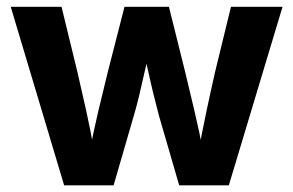

<svg xmlns="http://www.w3.org/2000/svg" viewBox="-20 -556 879 576"><path d="M172.4 0 12.2 -535.6H164.6L211.9 -341.3Q224.6 -286.6 238.5 -224.4Q252.4 -162.1 264.6 -91.3H247.1Q260.3 -161.1 275.1 -223.6Q290 -286.1 303.7 -341.3L353.5 -535.6H486.8L535.2 -341.3Q548.3 -286.1 563.2 -223.9Q578.1 -161.6 591.3 -91.3H573.7Q586.4 -161.1 599.6 -223.4Q612.8 -285.6 625.5 -341.3L672.9 -535.6H827.6L666.5 0H517.6L457 -208.5Q448.7 -239.7 439.9 -275.6Q431.2 -311.5 423.1 -348.9Q415 -386.2 406.2 -419.4H432.6Q424.3 -386.2 415.8 -348.9Q407.2 -311.5 398.9 -275.4Q390.6 -239.3 381.3 -208.5L320.8 0Z"/></svg>

Font: Inter 20pt
Style: Bold
Weight: 700
Version: Version 4.001;git-66647c0bb